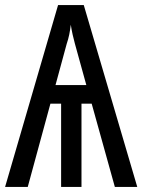

<svg xmlns="http://www.w3.org/2000/svg" viewBox="-22 -734 559 754"><path d="M307 -714H206L-2 0H87L176 -327H218V0H298V-327H338L429 0H517ZM256 -637C260 -610 266 -585 272 -563L317 -400H196L240 -562C248 -585 253 -610 256 -637Z"/></svg>

Font: Noto Sans UI Condensed
Style: Regular
Weight: 400
Width: 3
Designer: Monotype Design Team
Foundry: Monotype Imaging Inc.
Version: Version 1.901